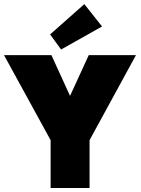

<svg xmlns="http://www.w3.org/2000/svg" viewBox="-49 -934 702 954"><path d="M254.5 -688 200 -763 370 -913.5 458 -802.5ZM202.5 -237.5 -29 -660H206.5L299 -457.5L392 -660H626.5L396 -237.5V0H202.5Z"/></svg>

Font: League Spartan Black
Style: Regular
Weight: 900
Foundry: The League of Moveable Type
Version: Version 2.002